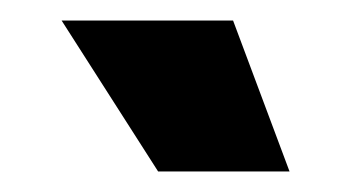

<svg xmlns="http://www.w3.org/2000/svg" viewBox="-20 -904 342 187"><path d="M40 -884H207L262 -737H134Z"/></svg>

Font: Mona Sans ExtraBold
Style: Regular
Weight: 800
Designer: Deni Anggara
Foundry: GitHub
Version: Version 2.000